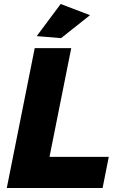

<svg xmlns="http://www.w3.org/2000/svg" viewBox="-20 -942 603 962"><path d="M228 -156H525L494 0H14L154 -701H337ZM284 -922 431 -866 286 -751 164 -761Z"/></svg>

Font: Gontserrat
Style: Bold Italic
Weight: 700
Italic angle: -11.3°
Designer: Julieta Ulanovsky
Foundry: Julieta Ulanovsky
Version: Version 6.001